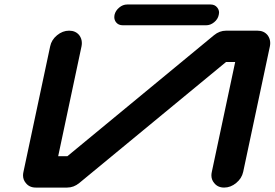

<svg xmlns="http://www.w3.org/2000/svg" viewBox="-20 -847 1240 867"><path d="M1198.7 -637.7 1078.1 -70.8Q1071.8 -41.5 1046.6 -20.8Q1021.5 0 992.2 0Q962.9 0 946.8 -21Q934.6 -35.6 934.6 -55.2Q934.6 -62.5 936.5 -70.8L1042 -566.9H1000.5L337.9 -20.5Q313 0 283.2 0H141.6Q112.3 0 96.2 -21Q84 -35.6 84 -55.2Q84 -62.5 85.9 -70.8L206.5 -637.7Q212.4 -667 237.5 -687.7Q262.7 -708.5 292 -708.5Q321.3 -708.5 337.9 -688Q349.6 -672.4 349.6 -652.8Q349.6 -645.5 348.1 -637.7L242.7 -141.6H284.2L946.3 -688Q971.2 -708.5 1001 -708.5H1142.6Q1171.9 -708.5 1188.5 -688Q1200.2 -672.4 1200.2 -652.8Q1200.2 -645.5 1198.7 -637.7ZM931.2 -826.7Q950.2 -826.7 960.9 -813Q969.2 -802.7 969.2 -790Q969.2 -785.2 967.8 -779.8Q963.9 -760.3 947 -746.6Q930.2 -732.9 911.1 -732.9H534.2Q514.6 -732.9 503.9 -746.6Q496.1 -756.8 496.1 -770Q496.1 -774.4 497.1 -779.8Q501.5 -798.8 518.1 -812.7Q534.7 -826.7 554.2 -826.7Z"/></svg>

Font: Robtronika
Style: Italic
Weight: 400
Italic angle: -12°
Designer: GGBot
Version: 1.00